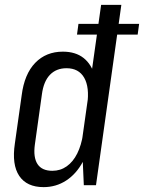

<svg xmlns="http://www.w3.org/2000/svg" viewBox="-20 -760 591 788"><path d="M159 8Q90 8 59 -38Q28 -84 41 -171L69 -369Q80 -456 124.5 -502Q169 -548 238 -548Q290 -548 323 -522Q356 -496 369.5 -447Q383 -398 372 -328L356 -215Q347 -146 320 -96Q293 -46 251.5 -19Q210 8 159 8ZM195 -59Q228 -59 254 -77.5Q280 -96 297 -130Q314 -164 321 -211L338 -330Q348 -402 325.5 -441Q303 -480 253 -480Q211 -480 185 -453Q159 -426 152 -373L123 -166Q116 -114 134 -86.5Q152 -59 195 -59ZM316 -180 395 -740H478L374 0H324ZM551 -662 545 -618H296L302 -662Z"/></svg>

Font: Pathway Extreme Condensed
Style: Italic
Weight: 400
Width: 3
Italic angle: -8°
Version: Version 1.001;gftools[0.9.26]